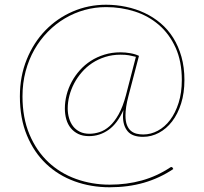

<svg xmlns="http://www.w3.org/2000/svg" viewBox="-20 -673 861 811"><path d="M584 -95Q539 -95 519.2 -118.5Q499.5 -142 499.5 -181.5Q499.5 -188 500 -194.8Q500.5 -201.5 501.5 -208.5Q476 -151 438.5 -124.5Q401 -98 356 -98Q329.5 -98 310.5 -107.2Q291.5 -116.5 278.8 -132.2Q266 -148 260 -169.2Q254 -190.5 254 -215Q254 -243 261.2 -271.8Q268.5 -300.5 282.5 -326.8Q296.5 -353 317 -376Q337.5 -399 363.5 -415.8Q389.5 -432.5 421 -442.2Q452.5 -452 489 -452Q509.5 -452 530.8 -448.2Q552 -444.5 567 -437L523 -269Q516 -243 513 -222.5Q510 -202 510 -185.5Q510 -160.5 516.2 -144.8Q522.5 -129 533 -120.2Q543.5 -111.5 557 -108.2Q570.5 -105 585 -105Q617 -105 646.5 -120.8Q676 -136.5 698.5 -166.2Q721 -196 734.5 -238.8Q748 -281.5 748 -335Q748 -413.5 721.8 -471.5Q695.5 -529.5 651.2 -567.8Q607 -606 549.2 -624.5Q491.5 -643 428 -643Q381.5 -643 337.2 -630.8Q293 -618.5 253.8 -595.2Q214.5 -572 181.8 -538.5Q149 -505 125.2 -463.2Q101.5 -421.5 88.2 -371.8Q75 -322 75 -266Q75 -175 104.5 -105.2Q134 -35.5 184.2 11.8Q234.5 59 301.5 83Q368.5 107 443 107Q515.5 107 579.2 89.2Q643 71.5 699.5 34Q701.5 32.5 704 32.5Q707.5 32.5 709 35.5L712 41Q654.5 79.5 588 98.8Q521.5 118 443 118Q364.5 118 295.5 93Q226.5 68 175 19.2Q123.5 -29.5 93.8 -101Q64 -172.5 64 -266Q64 -351 93 -422.2Q122 -493.5 171.8 -544.8Q221.5 -596 287.5 -624.5Q353.5 -653 428 -653Q471 -653 512.5 -644.2Q554 -635.5 590.8 -618.2Q627.5 -601 658.5 -574.8Q689.5 -548.5 711.8 -513Q734 -477.5 746.5 -433Q759 -388.5 759 -335Q759 -280 745 -235.8Q731 -191.5 707 -160.2Q683 -129 651.2 -112Q619.5 -95 584 -95ZM358 -108Q378.5 -108 400.5 -115Q422.5 -122 443 -140.2Q463.5 -158.5 481.2 -190.2Q499 -222 512 -271L554 -433Q538.5 -437 524.5 -439.5Q510.5 -442 489 -442Q454.5 -442 424.5 -432.5Q394.5 -423 369.8 -406.8Q345 -390.5 325.8 -368.2Q306.5 -346 293.2 -320.8Q280 -295.5 273 -268.5Q266 -241.5 266 -215Q266 -193 271.8 -173.5Q277.5 -154 288.8 -139.5Q300 -125 317.2 -116.5Q334.5 -108 358 -108Z"/></svg>

Font: Lato TR Hairline
Style: Regular
Weight: 250
Designer: Lukasz Dziedzic
Foundry: Lukasz Dziedzic
Version: Version 1.104 2013